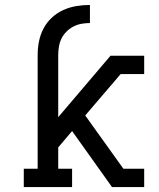

<svg xmlns="http://www.w3.org/2000/svg" viewBox="-20 -755 640 775"><path d="M76 0V-74H132V-533Q132 -561 137.5 -588.5Q143 -616 156 -640.5Q169 -665 189.5 -684Q210 -703 235.5 -714.5Q261 -726 288.5 -730.5Q316 -735 343 -735V-662Q326 -662 309 -659Q292 -656 276.5 -648Q261 -640 248.5 -627.5Q236 -615 228.5 -600Q221 -585 218 -567.5Q215 -550 215 -533V-282L426 -530H562V-456H467L324 -289L478 -74H562V0H432L400 -45L271 -226L215 -160V-74H271V0Z"/></svg>

Font: Iosevka Slab Extended
Style: Regular
Weight: 400
Width: 7
Monospace: yes
Designer: Belleve Invis
Foundry: Belleve Invis
Version: Version 11.1.1; ttfautohint (v1.8.3)